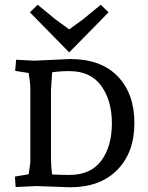

<svg xmlns="http://www.w3.org/2000/svg" viewBox="-20 -785 625 810"><path d="M125 -529 276 -536Q406 -536 476.5 -463Q547 -390 547 -266Q547 -142 475 -68.5Q403 5 276 5Q276 5 134 0L46 4L43 -40L101 -50Q108 -92 108 -110V-410Q108 -435 101 -477L44 -486L48 -533Q95 -530 125 -529ZM273 -485Q232 -485 200 -480Q195 -410 195 -405V-133Q195 -79 200 -49Q232 -47 273 -47Q363 -47 407.5 -107.5Q452 -168 452 -264.5Q452 -361 407 -423Q362 -485 273 -485ZM139 -765 213 -704Q217 -701 272 -661L331 -704L405 -765L438 -733L272 -564L106 -733Z"/></svg>

Font: Andada SC
Style: Regular
Weight: 400
Designer: Carolina Giovagnoli
Foundry: Carolina Giovagnoli
Version: Version 1.003